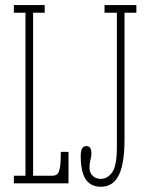

<svg xmlns="http://www.w3.org/2000/svg" viewBox="-20 -720 576 754"><path d="M34.5 0V-30H80V-670H34.5V-700H155.5V-670H110V-30H186.5Q198 -30 205 -36.5Q212 -43 215.5 -63Q219 -83 219 -123.5H249V0ZM376 13.5Q349 13.5 331.5 0.2Q314 -13 305.5 -39.8Q297 -66.5 297 -107Q297 -129.5 303.2 -138Q309.5 -146.5 319 -146.5Q328.5 -146.5 333.8 -139.5Q339 -132.5 339 -117.5Q339 -108.5 337.2 -101.2Q335.5 -94 333.5 -84.5Q331.5 -75 331.5 -59Q331.5 -41.5 344.2 -29.5Q357 -17.5 375.5 -17.5Q402.5 -17.5 420.8 -43.5Q439 -69.5 439 -142V-670H390.5V-700H515.5V-670H469V-173.5Q469 -119 462.2 -82.8Q455.5 -46.5 443 -25.5Q430.5 -4.5 413.5 4.5Q396.5 13.5 376 13.5Z"/></svg>

Font: Imbue Thin 10pt Thin
Style: Regular
Weight: 250
Version: Version 1.102